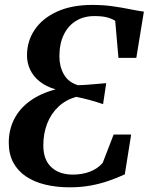

<svg xmlns="http://www.w3.org/2000/svg" viewBox="-20 -772 620 800"><path d="M270 8.5Q215 8.5 168.5 -2.8Q122 -14 88 -37Q54 -60 35.2 -95Q16.5 -130 16.5 -177.5Q16.5 -230.5 38.5 -274.5Q60.5 -318.5 104 -350.5Q147.5 -382.5 211.5 -399.5Q171.5 -411.5 145 -432.8Q118.5 -454 105.5 -482Q92.5 -510 92.5 -541Q92.5 -601 124.8 -648.5Q157 -696 218 -723.8Q279 -751.5 364.5 -751.5Q409.5 -751.5 448.8 -746Q488 -740.5 520.8 -733.8Q553.5 -727 579.5 -723.5L548 -531H473.5L460 -685.5Q444 -695 424.5 -700Q405 -705 373 -705Q329.5 -705 296.8 -685Q264 -665 245.8 -627.5Q227.5 -590 227.5 -536.5Q227.5 -495 246.2 -462Q265 -429 305 -417Q330 -417.5 359.8 -420.2Q389.5 -423 422.5 -425.5L409.5 -338Q378 -349 350.2 -356.2Q322.5 -363.5 297.5 -368.5Q253.5 -356 222.8 -326.8Q192 -297.5 176.2 -256.2Q160.5 -215 160.5 -166.5Q160.5 -133.5 170 -110.5Q179.5 -87.5 196.8 -72.8Q214 -58 236 -51.2Q258 -44.5 283 -44.5Q322.5 -44.5 354.8 -56.8Q387 -69 408 -93.5L453.5 -211.5H526.5L500 -45.5Q468.5 -31 433.5 -18.8Q398.5 -6.5 358.2 1Q318 8.5 270 8.5Z"/></svg>

Font: Merriweather 60pt SemiBold
Style: Italic
Weight: 600
Italic angle: -7.8°
Version: Version 2.101